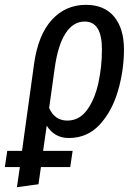

<svg xmlns="http://www.w3.org/2000/svg" viewBox="-73 -558 574 793"><path d="M120 -39 105 65H227L217 132H96L86 203L-3 215L9 132H-53L-43 65H18L68 -296Q85 -415 141.5 -476.5Q198 -538 282 -538Q358 -538 398.5 -489Q439 -440 439 -354Q439 -268 414.5 -183.5Q390 -99 339 -43.5Q288 12 211 12Q152 12 120 -39ZM130 -112Q153 -60 205 -60Q255 -60 287 -104.5Q319 -149 333.5 -216Q348 -283 348 -354Q348 -469 277 -469Q229 -469 197.5 -420Q166 -371 153 -277Z"/></svg>

Font: Fira Sans Extra Condensed
Style: Italic
Weight: 400
Width: 3
Italic angle: -8°
Designer: Carrois Corporate & Edenspiekermann AG
Foundry: Carrois Corporate GbR & Edenspiekermann AG
Version: Version 4.203